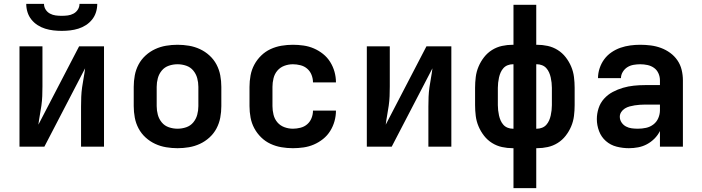

<svg xmlns="http://www.w3.org/2000/svg" viewBox="-20 -760 3640 995"><path d="M81 0V-520H200V-312Q200 -287 199 -262Q198 -237 194.5 -212.5Q191 -188 186.5 -163.5Q182 -139 179 -114L390 -520H519V0H400V-208Q400 -233 401 -258Q402 -283 405.5 -307.5Q409 -332 413.5 -356.5Q418 -381 421 -406L210 0ZM300 -600Q278 -600 256.5 -602.5Q235 -605 214 -611.5Q193 -618 174.5 -630Q156 -642 142.5 -659Q129 -676 122.5 -697Q116 -718 116 -740H208Q208 -724 216.5 -710.5Q225 -697 239 -689.5Q253 -682 268.5 -680Q284 -678 300 -678Q316 -678 331.5 -680Q347 -682 361 -689.5Q375 -697 383.5 -710.5Q392 -724 392 -740H484Q484 -718 477.5 -697Q471 -676 457.5 -659Q444 -642 425.5 -630Q407 -618 386 -611.5Q365 -605 343.5 -602.5Q322 -600 300 -600Z M900 8Q870 8 840.5 3Q811 -2 784 -14.5Q757 -27 734.5 -47.5Q712 -68 698 -94.5Q684 -121 678.5 -150.5Q673 -180 673 -210V-310Q673 -340 678.5 -369.5Q684 -399 698 -425.5Q712 -452 734.5 -472.5Q757 -493 784 -505.5Q811 -518 840.5 -523Q870 -528 900 -528Q930 -528 959.5 -523Q989 -518 1016 -505.5Q1043 -493 1065.5 -472.5Q1088 -452 1102 -425.5Q1116 -399 1121.5 -369.5Q1127 -340 1127 -310V-210Q1127 -180 1121.5 -150.5Q1116 -121 1102 -94.5Q1088 -68 1065.5 -47.5Q1043 -27 1016 -14.5Q989 -2 959.5 3Q930 8 900 8ZM900 -93Q923 -93 945 -100.5Q967 -108 981.5 -125.5Q996 -143 1002 -165Q1008 -187 1008 -210V-310Q1008 -333 1002 -355Q996 -377 981.5 -394.5Q967 -412 945 -419.5Q923 -427 900 -427Q877 -427 855 -419.5Q833 -412 818.5 -394.5Q804 -377 798 -355Q792 -333 792 -310V-210Q792 -187 798 -165Q804 -143 818.5 -125.5Q833 -108 855 -100.5Q877 -93 900 -93Z M1498 8Q1468 8 1438.5 3Q1409 -2 1382 -14.5Q1355 -27 1333.5 -48Q1312 -69 1298 -95Q1284 -121 1278.5 -150.5Q1273 -180 1273 -210V-310Q1273 -340 1278.5 -369.5Q1284 -399 1298 -425Q1312 -451 1333.5 -472Q1355 -493 1382 -505.5Q1409 -518 1438.5 -523Q1468 -528 1498 -528Q1525 -528 1553 -524Q1581 -520 1606.5 -509Q1632 -498 1654 -480.5Q1676 -463 1691 -439Q1706 -415 1713.5 -388Q1721 -361 1721 -333H1602Q1602 -353 1594.5 -372Q1587 -391 1572 -404Q1557 -417 1537 -422Q1517 -427 1498 -427Q1475 -427 1453.5 -419Q1432 -411 1417.5 -394Q1403 -377 1397.5 -354.5Q1392 -332 1392 -310V-210Q1392 -188 1397.5 -165.5Q1403 -143 1417.5 -126Q1432 -109 1453.5 -101Q1475 -93 1498 -93Q1517 -93 1537 -98Q1557 -103 1572 -116Q1587 -129 1594.5 -148Q1602 -167 1602 -187H1721Q1721 -159 1713.5 -132Q1706 -105 1691 -81Q1676 -57 1654 -39.5Q1632 -22 1606.5 -11Q1581 0 1553 4Q1525 8 1498 8Z M1881 0V-520H2000V-312Q2000 -287 1999 -262Q1998 -237 1994.5 -212.5Q1991 -188 1986.5 -163.5Q1982 -139 1979 -114L2190 -520H2319V0H2200V-208Q2200 -233 2201 -258Q2202 -283 2205.5 -307.5Q2209 -332 2213.5 -356.5Q2218 -381 2221 -406L2010 0Z M2641 215V8H2637Q2609 8 2581.5 2Q2554 -4 2530 -19Q2506 -34 2488.5 -56.5Q2471 -79 2460 -105Q2449 -131 2445.5 -159Q2442 -187 2442 -215V-305Q2442 -333 2445.5 -361Q2449 -389 2460 -415Q2471 -441 2488.5 -463.5Q2506 -486 2530 -501Q2554 -516 2581.5 -522Q2609 -528 2637 -528H2641V-735H2759V-528H2763Q2791 -528 2818.5 -522Q2846 -516 2870 -501Q2894 -486 2911.5 -463.5Q2929 -441 2940 -415Q2951 -389 2954.5 -361Q2958 -333 2958 -305V-215Q2958 -187 2954.5 -159Q2951 -131 2940 -105Q2929 -79 2911.5 -56.5Q2894 -34 2870 -19Q2846 -4 2818.5 2Q2791 8 2763 8H2759V215ZM2637 -93H2641V-427H2637Q2624 -427 2611 -422Q2598 -417 2589 -407Q2580 -397 2574.5 -384.5Q2569 -372 2566 -358.5Q2563 -345 2561.5 -331.5Q2560 -318 2560 -305V-215Q2560 -202 2561.5 -188.5Q2563 -175 2566 -161.5Q2569 -148 2574.5 -135.5Q2580 -123 2589 -113Q2598 -103 2611 -98Q2624 -93 2637 -93ZM2759 -93H2763Q2776 -93 2789 -98Q2802 -103 2811 -113Q2820 -123 2825.5 -135.5Q2831 -148 2834 -161.5Q2837 -175 2838.5 -188.5Q2840 -202 2840 -215V-305Q2840 -318 2838.5 -331.5Q2837 -345 2834 -358.5Q2831 -372 2825.5 -384.5Q2820 -397 2811 -407Q2802 -417 2789 -422Q2776 -427 2763 -427H2759Z M3239 8Q3207 8 3175.5 0Q3144 -8 3120 -29Q3096 -50 3084.5 -80.5Q3073 -111 3073 -143Q3073 -171 3082 -199Q3091 -227 3110.5 -248.5Q3130 -270 3155.5 -283.5Q3181 -297 3208.5 -305Q3236 -313 3264.5 -316Q3293 -319 3322 -319H3400V-344Q3400 -363 3392 -380.5Q3384 -398 3369 -408.5Q3354 -419 3335.5 -423Q3317 -427 3298 -427Q3281 -427 3263.5 -424Q3246 -421 3231.5 -412Q3217 -403 3207.5 -387.5Q3198 -372 3198 -355H3079Q3079 -381 3087.5 -406.5Q3096 -432 3111.5 -453Q3127 -474 3149 -489Q3171 -504 3195.5 -512.5Q3220 -521 3246 -524.5Q3272 -528 3298 -528Q3325 -528 3352.5 -524.5Q3380 -521 3405.5 -511.5Q3431 -502 3453 -486Q3475 -470 3490.5 -447.5Q3506 -425 3512.5 -398Q3519 -371 3519 -344V0H3400V-81Q3389 -59 3371.5 -41.5Q3354 -24 3332.5 -12.5Q3311 -1 3287 3.5Q3263 8 3239 8ZM3286 -93Q3307 -93 3328 -97.5Q3349 -102 3366 -115Q3383 -128 3391.5 -148Q3400 -168 3400 -189V-218H3322Q3309 -218 3295.5 -217Q3282 -216 3269 -214Q3256 -212 3243 -208.5Q3230 -205 3218.5 -198Q3207 -191 3199.5 -179.5Q3192 -168 3192 -155Q3192 -139 3201 -125.5Q3210 -112 3224 -104.5Q3238 -97 3254 -95Q3270 -93 3286 -93Z"/></svg>

Font: Iosevka Fixed Extended
Style: Bold
Weight: 700
Width: 7
Monospace: yes
Designer: Belleve Invis
Foundry: Belleve Invis
Version: Version 24.1.1; ttfautohint (v1.8.4)